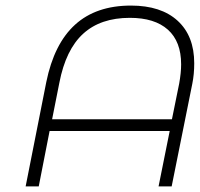

<svg xmlns="http://www.w3.org/2000/svg" viewBox="-20 -669 717 689"><path d="M677 -442Q677 -402 670 -368L596 0H549L589 -199H158L119 0H72L146 -374Q174 -512 249.5 -580.5Q325 -649 450 -649Q558 -649 617.5 -594.5Q677 -540 677 -442ZM630 -438Q630 -520 582.5 -562.5Q535 -605 446 -605Q341 -605 278.5 -548Q216 -491 193 -372L167 -241H597L623 -369Q630 -408 630 -438Z"/></svg>

Font: Montserrat Ace
Style: Light Italic
Weight: 300
Italic angle: -11.3°
Designer: Julieta Ulanovsky
Foundry: Julieta Ulanovsky
Version: Version 1